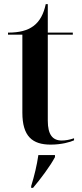

<svg xmlns="http://www.w3.org/2000/svg" viewBox="-20 -695 401 936"><path d="M227 10C279 10 322 -2 341 -11V-21C318 -13 298 -10 281 -10C236 -10 213 -39 213 -107V-526H335V-536H213V-675H203C193 -627 174 -591 143 -568C113 -546 74 -536 19 -536V-526H89V-146C89 -30 138 10 227 10ZM132 212V221H141C178 177 224 116 248 71V61H167C160 110 147 164 132 212Z"/></svg>

Font: Noto Serif Display SemiCondensed SemiBold
Style: Regular
Weight: 600
Width: 4
Designer: Monotype Design Team
Foundry: Monotype Imaging Inc.
Version: Version 2.009